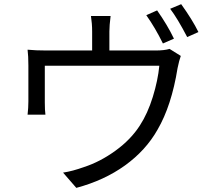

<svg xmlns="http://www.w3.org/2000/svg" viewBox="-20 -867 1040 935"><path d="M827.1 -678.7 773.4 -655.3Q735.4 -732.4 692.4 -793L745.1 -816.4Q795.9 -744.1 827.1 -678.7ZM512.7 -621.1H737.3Q780.3 -621.1 805.7 -628.9L860.4 -594.7Q852.5 -573.2 844.7 -535.2Q815.4 -352.5 747.1 -235.4Q690.4 -134.8 588.9 -61.5Q487.3 11.7 351.6 47.9L287.1 -26.4Q333 -33.2 389.6 -53.7Q467.8 -79.1 542.5 -133.3Q617.2 -187.5 661.1 -255.9Q699.2 -314.5 724.1 -395Q749 -475.6 755.9 -546.9H198.2V-368.2Q198.2 -330.1 201.2 -308.6H114.3Q118.2 -341.8 118.2 -373V-547.9Q118.2 -594.7 114.3 -625Q153.3 -621.1 207 -621.1H428.7V-713.9Q428.7 -752 422.9 -789.1H518.6Q512.7 -742.2 512.7 -713.9ZM808.6 -824.2 862.3 -846.7Q917 -770.5 946.3 -710.9L891.6 -686.5Q843.8 -778.3 808.6 -824.2Z"/></svg>

Font: GenYoGothic TW TTF Regular
Style: Regular
Weight: 400
Version: Version 1.300